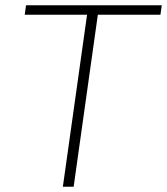

<svg xmlns="http://www.w3.org/2000/svg" viewBox="-20 -710 635 730"><path d="M590 -654H352L260 0H219L311 -654H74L79 -690H595Z"/></svg>

Font: Exo 2.0 Extra Light
Style: Italic
Weight: 250
Italic angle: -8°
Designer: Natanael Gama
Version: Version 1.001;PS 001.001;hotconv 1.0.70;makeotf.lib2.5.58329